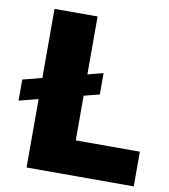

<svg xmlns="http://www.w3.org/2000/svg" viewBox="-82 -797 764 867"><g transform="rotate(10 300.5 -363.5)"><path d="M366.5 -480.1V-382.1L295.5 -364V-159.1H589.5V0H98V-313.6L9.9 -291.2V-387.8L98 -410.5V-727.3H295.5V-461.6Z"/></g></svg>

Font: Karasuma Gothic
Style: Black
Weight: 900
Designer: Rasmus Andersson / Ryoko Nishizuka
Foundry: Genbu
Version: Version 1.00